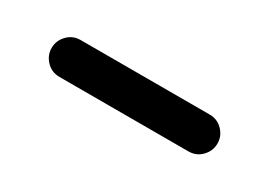

<svg xmlns="http://www.w3.org/2000/svg" viewBox="-16 -850 505 361"><g transform="rotate(30 237.0 -670.0)"><path d="M97 -630Q80 -630 68.5 -642Q57 -654 57 -670Q57 -686 68.5 -698Q80 -710 97 -710H377Q394 -710 405.5 -698Q417 -686 417 -670Q417 -654 405.5 -642Q394 -630 377 -630Z"/></g></svg>

Font: Rounded Mplus 1c Medium
Style: Regular
Weight: 500
Version: Version 1.059.20150529